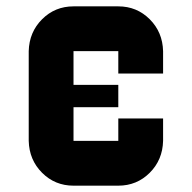

<svg xmlns="http://www.w3.org/2000/svg" viewBox="-20 -587 606 607"><path d="M212.4 -566.9H354Q412.6 -566.9 453.4 -526.1Q494.1 -485.4 495.6 -425.3V-354.5H354V-425.3H212.4V-318.8H354V-248H212.4V-141.6H354V-212.4H495.6V-141.6Q494.1 -81.5 453.4 -40.8Q412.6 0 354 0H212.4Q153.8 0 113 -40.8Q72.3 -81.5 70.8 -141.6V-425.3Q72.3 -485.4 113 -526.1Q153.8 -566.9 212.4 -566.9Z"/></svg>

Font: Blazma
Style: Regular
Weight: 400
Designer: GGBotNet
Version: 1.00